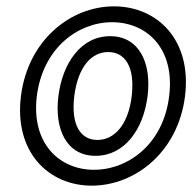

<svg xmlns="http://www.w3.org/2000/svg" viewBox="-20 -548 606 605"><path d="M96 -245C115 -396 225 -478 333 -478C442 -478 532 -396 513 -245C495 -95 385 -13 276 -13C168 -13 78 -95 96 -245ZM46 -245C24 -69 133 37 269 37C406 37 541 -69 563 -245C585 -422 476 -528 339 -528C203 -528 68 -422 46 -245ZM164 -245C151 -142 189 -57 281 -57C373 -57 432 -141 445 -245C458 -349 419 -434 327 -434C235 -434 177 -349 164 -245ZM214 -245C226 -339 269 -384 321 -384C373 -384 406 -339 395 -245C384 -153 339 -107 287 -107C235 -107 203 -152 214 -245Z"/></svg>

Font: Falling Sky
Style: OuObl
Weight: 400
Designer: Paul D. Hunt
Foundry: Adobe Systems Incorporated
Version: Version 1.02